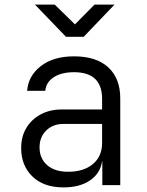

<svg xmlns="http://www.w3.org/2000/svg" viewBox="-20 -805 640 835"><path d="M256 10Q170 10 121 -37.5Q72 -85 72 -161Q72 -211 94.5 -248.5Q117 -286 157 -307.5Q197 -329 249 -329H424V-375Q424 -491 302 -491Q247 -491 213.5 -469Q180 -447 177 -410H98Q103 -475 157.5 -517.5Q212 -560 302 -560Q399 -560 451 -512Q503 -464 503 -377V0H425V-103H424Q416 -51 371.5 -20.5Q327 10 256 10ZM276 -58Q344 -58 384 -91.5Q424 -125 424 -183V-266H256Q210 -266 181 -237.5Q152 -209 152 -164Q152 -116 185 -87Q218 -58 276 -58ZM267 -645 132 -785H218L306 -699L391 -785H478L344 -645Z"/></svg>

Font: JetBrains Mono NL Light
Style: Regular
Weight: 300
Monospace: yes
Designer: Philipp Nurullin, Konstantin Bulenkov
Foundry: JetBrains
Version: Version 2.305; ttfautohint (v1.8.4.7-5d5b)